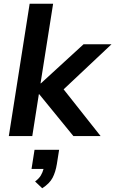

<svg xmlns="http://www.w3.org/2000/svg" viewBox="-20 -725 614 1023"><path d="M27 0 138 -705H263L196 -281H198L425 -489H574L319 -249L516 0H371L189 -223H187L152 0ZM205 278 167 242Q188 226 197.5 210Q207 194 212 175H148L164 73H295L283 149Q276 192 260 222.5Q244 253 205 278Z"/></svg>

Font: Nunito Sans
Style: Bold Italic
Weight: 700
Italic angle: -9°
Designer: Vernon Adams
Foundry: Vernon Adams
Version: Version 3.006; ttfautohint (v1.8.3)